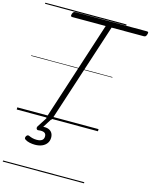

<svg xmlns="http://www.w3.org/2000/svg" viewBox="-200 -1119 1363 1728"><g transform="rotate(15 482.0 -255.0)"><path d="M300 14Q272 14 278 -5L579 -933H268Q257 -933 254.5 -939Q252 -945 256 -959Q261 -973 267 -978Q273 -983 284 -983H949Q961 -983 963 -977Q965 -971 961 -958Q957 -944 951 -938.5Q945 -933 934 -933H634L332 -5Q330 5 322.5 9.5Q315 14 300 14ZM239 264Q215 264 189 258.5Q163 253 145 240Q137 234 138 225.5Q139 217 143 210Q149 201 155.5 199Q162 197 170 200Q184 207 202.5 212Q221 217 243 217Q275 217 292 205Q309 193 309 168Q309 143 290.5 134Q272 125 237 130Q229 131 225 128.5Q221 126 218 121Q216 114 216.5 108.5Q217 103 223 94L286 -4H329L259 108L244 94Q283 84 310 91Q337 98 351 117Q365 136 365 164Q365 195 349 217.5Q333 240 305 252Q277 264 239 264ZM0 475H757V485H0ZM0 -20H757V0H0ZM0 -505H757V-500H0ZM0 -995H757V-985H0Z"/></g></svg>

Font: Playwrite CZ Guides
Style: Regular
Weight: 400
Designer: Veronika Burian, José Scaglione
Foundry: TypeTogether
Version: Version 1.003